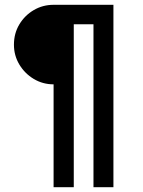

<svg xmlns="http://www.w3.org/2000/svg" viewBox="-20 -779 594 799"><path d="M203 -428Q158 -428 120.5 -450.5Q83 -473 60.5 -510.5Q38 -548 38 -593Q38 -640 60.5 -677.5Q83 -715 120.5 -737Q158 -759 203 -759H452V0H369V-678H287V0H203Z"/></svg>

Font: Josefin Sans Thin
Style: Regular
Weight: 400
Version: Version 2.000